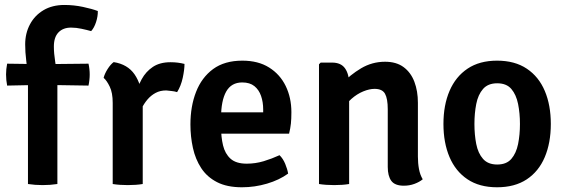

<svg xmlns="http://www.w3.org/2000/svg" viewBox="-20 -760 2334 793"><path d="M155.5 -495 345.5 -497Q348 -486 349.2 -474.8Q350.5 -463.5 350.5 -452.5Q350.5 -441.5 349.2 -429.8Q348 -418 345.5 -406.5L155 -409.5L9.5 -406.5Q5 -429 5 -452.5Q5 -474 9.5 -497ZM95.5 -443Q92.5 -478 88.2 -511.2Q84 -544.5 84 -576.5Q84 -622.5 103.8 -659.5Q123.5 -696.5 159.8 -718Q196 -739.5 246 -739.5Q285 -739.5 322.5 -731.5Q360 -723.5 384 -714.5Q384.5 -693 376.8 -669Q369 -645 356.5 -631.5Q338.5 -636.5 316.5 -641.2Q294.5 -646 273.5 -646Q240.5 -646 221.5 -626.2Q202.5 -606.5 202.5 -568Q202.5 -539.5 207.8 -506.5Q213 -473.5 217 -442V0Q188 4.5 156 4.5Q125 4.5 95.5 0Z M742 -496Q742 -472.5 734.8 -438.8Q727.5 -405 711.5 -379.5Q700.5 -383 689.2 -384Q678 -385 666.5 -386.5Q641.5 -386.5 622.5 -376.2Q603.5 -366 589.2 -349.2Q575 -332.5 564.2 -310.8Q553.5 -289 545 -266L529 -286.5Q531 -324 539.2 -362.2Q547.5 -400.5 565 -432.5Q582.5 -464.5 611.5 -483.8Q640.5 -503 684 -503Q701 -503 714.5 -501.2Q728 -499.5 742 -496ZM408 -438.5Q412 -455 424.2 -474.5Q436.5 -494 449.5 -503.5Q507 -494.5 535.8 -452.8Q564.5 -411 569.5 -345V0Q542.5 4.5 507.5 4.5Q473 4.5 445.5 0V-335Q445.5 -377 433.2 -402.2Q421 -427.5 408 -438.5Z M845 -208V-296H1067V-308Q1067 -338.5 1058.2 -363.8Q1049.5 -389 1030.8 -404.2Q1012 -419.5 980.5 -419.5Q935.5 -419.5 914.2 -381.8Q893 -344 893 -273.5V-236Q893 -194 901.2 -159.5Q909.5 -125 932.2 -104.5Q955 -84 999 -84Q1035 -84 1069 -94.2Q1103 -104.5 1134.5 -119Q1149 -105 1158 -83.2Q1167 -61.5 1170 -43Q1133.5 -16.5 1082.8 -1.5Q1032 13.5 979.5 13.5Q917.5 13.5 876.2 -7.8Q835 -29 811 -65.8Q787 -102.5 776.8 -149Q766.5 -195.5 766.5 -246Q766.5 -321 789.8 -380.5Q813 -440 860.2 -474.8Q907.5 -509.5 981 -509.5Q1046.5 -509.5 1091.5 -481.2Q1136.5 -453 1160 -404.8Q1183.5 -356.5 1183.5 -296.5Q1183.5 -269 1181.5 -249.8Q1179.5 -230.5 1174 -208Z M1351.5 -501.5Q1388.5 -501.5 1405.2 -477.5Q1422 -453.5 1422 -412V0Q1395.5 4.5 1360.5 4.5Q1325.5 4.5 1297.5 0V-494.5L1304.5 -501.5ZM1706 -113.5Q1706 -86 1710.5 -61.8Q1715 -37.5 1726 -19.5Q1712 -8 1691.5 -0.5Q1671 7 1648 7Q1611 7 1596.2 -13Q1581.5 -33 1581.5 -70.5V-309Q1581.5 -352.5 1570.2 -372.8Q1559 -393 1527 -393Q1506 -393 1480.2 -382.5Q1454.5 -372 1431 -351.2Q1407.5 -330.5 1391.5 -299.5V-413.5Q1425.5 -450.5 1471.2 -477.8Q1517 -505 1570.5 -505Q1617 -505 1647 -482.8Q1677 -460.5 1691.5 -422.2Q1706 -384 1706 -335.5Z M2255 -248Q2255 -170 2230 -111Q2205 -52 2155.5 -19.2Q2106 13.5 2033 13.5Q1960 13.5 1910.8 -19.5Q1861.5 -52.5 1836.5 -111.5Q1811.5 -170.5 1811.5 -248Q1811.5 -326 1836.8 -384.8Q1862 -443.5 1911.2 -476.5Q1960.5 -509.5 2033 -509.5Q2106.5 -509.5 2156 -476.2Q2205.5 -443 2230.2 -384.2Q2255 -325.5 2255 -248ZM1939.5 -248Q1939.5 -203.5 1947 -165.2Q1954.5 -127 1975 -103.8Q1995.5 -80.5 2033.5 -80.5Q2072 -80.5 2092 -103.8Q2112 -127 2119.8 -165.2Q2127.5 -203.5 2127.5 -248Q2127.5 -292 2119.8 -330.5Q2112 -369 2092 -392.5Q2072 -416 2033.5 -416Q1995.5 -416 1975 -392.5Q1954.5 -369 1947 -330.5Q1939.5 -292 1939.5 -248Z"/></svg>

Font: Signika Negative Light SemiBold
Style: Regular
Weight: 600
Version: Version 2.001